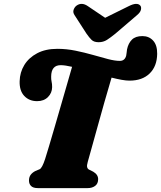

<svg xmlns="http://www.w3.org/2000/svg" viewBox="-20 -967 828 987"><path d="M431 -134.5Q425.5 -116 428.2 -107Q431 -98 438 -95L459 -84.5Q484.5 -69.5 484.5 -46Q484.5 -23 469.2 -11.5Q454 0 430.5 0H175Q150.5 0 139.8 -10.8Q129 -21.5 129 -39Q129 -57 138 -68.8Q147 -80.5 162 -88L183.5 -97Q196.5 -102.5 212 -150Q219.5 -172.5 232.2 -216Q245 -259.5 261 -314Q277 -368.5 293.5 -426Q310 -483.5 325 -535Q340 -586.5 350.5 -623.5Q333 -627.5 318 -629.8Q303 -632 292 -632Q243.5 -632 243 -573.5Q242.5 -559 245.2 -547.5Q248 -536 248 -519Q247.5 -489 226.5 -468Q205.5 -447 171 -447Q130 -447 104.8 -473.8Q79.5 -500.5 81 -549.5Q82 -595 105 -632.8Q128 -670.5 171 -693.2Q214 -716 275 -716Q321.5 -716 368 -706.5Q414.5 -697 457.2 -684.8Q500 -672.5 535.5 -663.2Q571 -654 596 -654Q621 -654 628.5 -680Q630 -687.5 630.8 -695Q631.5 -702.5 633 -713Q639.5 -744.5 658 -763Q676.5 -781.5 712 -781.5Q746 -781.5 767.2 -758.2Q788.5 -735 788 -690Q787 -626 749.2 -589.2Q711.5 -552.5 646 -552.5Q628 -552.5 604.5 -556.8Q581 -561 553.5 -568Q535.5 -507.5 516.5 -440.8Q497.5 -374 480.5 -312.2Q463.5 -250.5 450.2 -203.2Q437 -156 431 -134.5ZM572.5 -793.5Q548.5 -774 529.8 -762Q511 -750 487 -750Q463 -750 450.8 -762Q438.5 -774 425 -793.5L364 -888Q353.5 -903 358.5 -917Q363.5 -931 374 -938.5Q400.5 -957 431.5 -935.5L520.5 -875.5L642 -935.5Q684.5 -957 701 -938.5Q707.5 -931 704.5 -917Q701.5 -903 683 -888Z"/></svg>

Font: Fraunces 9pt Soft Black
Style: Italic
Weight: 900
Italic angle: -16°
Version: Version 1.000;[b76b70a41]